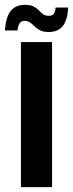

<svg xmlns="http://www.w3.org/2000/svg" viewBox="-37 -774 302 794"><path d="M49.6 0V-600H178.3V0ZM192.7 -742.9H244.9Q242.1 -689.4 222 -665.5Q201.8 -641.6 165.3 -641.6Q142.6 -641.6 129 -648.5Q115.5 -655.4 106.1 -664.6Q96.8 -673.8 87.7 -680.7Q78.5 -687.6 64.7 -687.6Q50.4 -687.6 44.2 -677.9Q37.9 -668.2 35.3 -648H-16.9Q-12.6 -703.9 7.5 -728.9Q27.6 -754 65.7 -754Q88.7 -754 101.9 -747.2Q115 -740.5 123.6 -731.3Q132.2 -722.1 141.2 -715.4Q150.2 -708.6 164.7 -708.6Q179.9 -708.6 186 -717.6Q192.2 -726.7 192.7 -742.9Z"/></svg>

Font: Big Shoulders Text SC Thin
Style: Regular
Weight: 100
Designer: Patric King
Foundry: XO Type Co
Version: Version 2.002